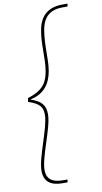

<svg xmlns="http://www.w3.org/2000/svg" viewBox="-117 -979 644 1215"><g transform="rotate(-10 205.0 -372.0)"><path d="M56 -360C131 -335 147 -309 147 -261C147 -179 64 -1 64 84C64 157 109 185 183 185H214L217 167H186C123 167 84 143 84 84C84 -4 167 -174 167 -261C167 -321 140 -349 76 -371V-373C163 -391 205 -449 219 -530C232 -605 219 -694 236 -791C251 -879 302 -911 376 -911H407L410 -929H379C293 -929 233 -891 216 -791C199 -698 214 -615 199 -530C188 -469 167 -416 60 -384Z"/></g></svg>

Font: Poppins Devanagari Thin
Style: Italic
Weight: 100
Italic angle: -10°
Designer: Ninad Kale (Devanagari), Jonny Pinhorn (Latin)
Foundry: Indian Type Foundry
Version: 4.005